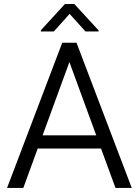

<svg xmlns="http://www.w3.org/2000/svg" viewBox="-20 -920 679 940"><path d="M545.4 0 474.6 -192.9H164.6L94.2 0H14.6L284.7 -710.9H354.5L625 0ZM188.5 -257.3H451.2L319.8 -616.2ZM343.8 -900.4 462.9 -771V-766.1H398.4L320.8 -852.1L243.7 -766.1H180.2V-772L297.9 -900.4Z"/></svg>

Font: Vazirmatn RD FD Light
Style: Regular
Weight: 300
Designer: Saber Rastikerdar
Foundry: Saber Rastikerdar
Version: Version 33.003